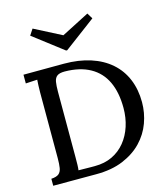

<svg xmlns="http://www.w3.org/2000/svg" viewBox="-136 -1064 1022 1169"><g transform="rotate(-15 375.0 -479.5)"><path d="M53 -44Q86 -46 100.5 -58Q115 -70 119 -94Q123 -118 123 -155V-571Q123 -593 124 -613.5Q125 -634 126 -649Q109 -648 89 -647Q69 -646 53 -645V-700L308 -701Q401 -701 475 -677Q549 -653 601 -607.5Q653 -562 680 -497Q707 -432 707 -352Q707 -285 684 -222Q661 -159 613.5 -109.5Q566 -60 494 -30Q422 0 324 0H53ZM229 -133Q229 -106 228.5 -85Q228 -64 226 -51Q247 -51 268 -50.5Q289 -50 305.5 -50Q322 -50 329 -50Q391 -50 439 -73Q487 -96 520.5 -137Q554 -178 571.5 -232Q589 -286 589 -347Q589 -445 557 -513Q525 -581 460.5 -617Q396 -653 300 -654Q267 -654 252 -642.5Q237 -631 233 -607Q229 -583 229 -546ZM342 -775 154 -919 179 -957 350 -869 525 -959 547 -923 349 -775Z"/></g></svg>

Font: Lora Medium
Style: Regular
Weight: 500
Designer: Olga Karpushina, Alexei Vanyashin (Cyrillic)
Foundry: Cyreal
Version: Version 3.004